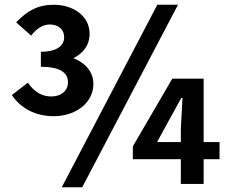

<svg xmlns="http://www.w3.org/2000/svg" viewBox="-20 -774 961 808"><path d="M206 -285C296 -285 373 -339 373 -421C373 -474 336 -511 289 -529C331 -551 357 -584 357 -632C357 -708 287 -754 206 -754C139 -754 94 -728 48 -680L111 -624C132 -651 158 -671 189 -671C226 -671 250 -650 250 -617C250 -578 213 -556 152 -556V-493C228 -493 266 -471 266 -428C266 -390 235 -368 196 -368C156 -368 125 -387 97 -426L30 -374C67 -318 130 -285 206 -285ZM240 14H326L729 -754H642ZM741 0H837V-104H904V-176H837V-443H705L539 -158V-104H741ZM741 -176H641L694 -273L743 -362H748L741 -232Z"/></svg>

Font: Noto Sans TC
Style: Bold
Weight: 700
Designer: Ryoko NISHIZUKA 西塚涼子 (kana, bopomofo & ideographs); Paul D. Hunt (Latin, Greek & Cyrillic); Sandoll Communications 산돌커뮤니
Foundry: Adobe
Version: Version 2.004;hotconv 1.0.118;makeotfexe 2.5.65603